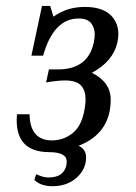

<svg xmlns="http://www.w3.org/2000/svg" viewBox="-20 -519 469 663"><path d="M161.1 124Q121.1 124 98.6 102.5L105 82.5Q128.9 93.8 146 93.8Q180.2 93.8 195.3 78.1Q210.4 62.5 210.4 38.6Q210.4 6.3 148.4 6.3Q37.6 5.4 37.6 -104Q37.6 -113.8 38.6 -124.5H82Q83.5 -34.2 159.7 -34.2Q197.8 -34.2 228.5 -57.4Q259.3 -80.6 270 -131.3Q275.4 -156.7 275.4 -176.3Q275.4 -206.5 260 -223.6Q244.6 -240.7 206.1 -241.2Q178.7 -241.2 139.2 -234.4L148.9 -279.3H179.7Q283.7 -279.3 303.7 -371.6Q307.1 -387.7 307.1 -400.9Q307.1 -422.4 294.7 -438.7Q282.2 -455.1 251.5 -455.1Q165 -455.1 128.9 -326.7H88.4L125 -498.5H153.3L164.6 -461.4Q211.4 -495.1 272.5 -495.1Q338.9 -495.1 367.7 -460.9Q388.7 -436 388.7 -401.9Q388.7 -388.7 385.7 -374Q371.6 -307.6 297.4 -267.6Q362.3 -235.4 362.3 -174.8Q362.3 -59.1 251.5 -15.6Q277.3 -3.4 277.3 24.4Q277.3 65.4 244.4 94.7Q211.4 124 161.1 124Z"/></svg>

Font: Munson
Style: Italic
Weight: 400
Italic angle: -12°
Designer: Paul James MIller
Foundry: High-Logic / Made with FontCreator
Version: Version 2.10;May 5, 2019;FontCreator 11.5.0.2430 64-bit